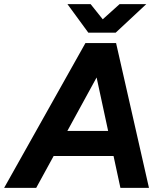

<svg xmlns="http://www.w3.org/2000/svg" viewBox="-54 -908 791 928"><path d="M-34 0 359 -700H504L121 0ZM528 0 377 -700H507L666 0ZM123 -154 143 -275H582L562 -154ZM374 -750V-753L524 -888H653L505 -750ZM373 -750 272 -888H384L492 -753L491 -750Z"/></svg>

Font: Figtree Light
Style: Bold Italic
Weight: 700
Italic angle: -9.5°
Version: Version 2.000